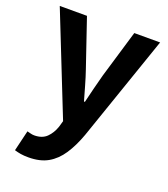

<svg xmlns="http://www.w3.org/2000/svg" viewBox="-142 -660 859 984"><g transform="rotate(20 287.0 -168.0)"><path d="M127.8 224.5Q103.1 224.5 85.2 221.5Q67.3 218.5 51.1 213.5L78 100.9Q86 102.6 96.5 105.5Q106.9 108.4 117.3 108.4Q160.3 108.4 185 84.2Q209.6 60 222.2 22.8L231.8 -10.6L13.8 -559.8H162.2L250.7 -300Q263.7 -262.1 275 -222.2Q286.2 -182.3 298 -141.9H303Q312.1 -181.5 322.4 -221.4Q332.7 -261.3 342.9 -300L420.3 -559.8H561.1L362 17.1Q338.1 83 307.3 129.4Q276.5 175.8 233.7 200.2Q191 224.5 127.8 224.5Z"/></g></svg>

Font: Noto Sans TC Thin
Style: Regular
Weight: 100
Designer: Ryoko NISHIZUKA 西塚涼子 (kana, bopomofo & ideographs); Paul D. Hunt (Latin, Greek & Cyrillic); Sandoll Communications 산돌커뮤니
Foundry: Adobe
Version: Version 2.004-H2;hotconv 1.0.118;makeotfexe 2.5.65603